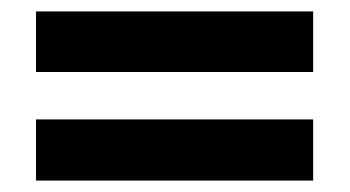

<svg xmlns="http://www.w3.org/2000/svg" viewBox="-20 -520 612 336"><path d="M43 -394V-500H528V-394ZM43 -204V-311H528V-204Z"/></svg>

Font: Noto Sans Adlam Unjoined
Style: Bold
Weight: 700
Version: Version 3.001